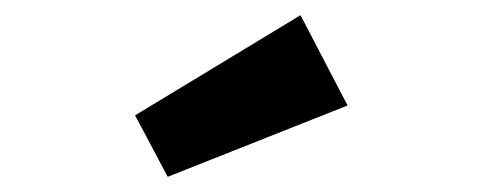

<svg xmlns="http://www.w3.org/2000/svg" viewBox="-20 -855 640 253"><path d="M438 -716 201 -622 158 -703 376 -835Z"/></svg>

Font: Fira Mono
Style: Bold
Weight: 700
Monospace: yes
Designer: Carrois Corporate & Edenspiekermann AG
Foundry: Carrois Corporate GbR & Edenspiekermann AG
Version: Version 3.206